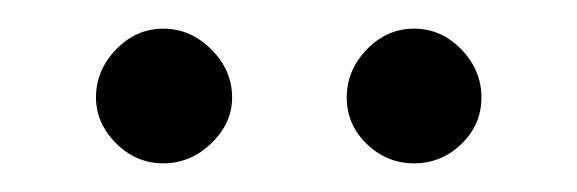

<svg xmlns="http://www.w3.org/2000/svg" viewBox="-20 -711 403 134"><path d="M94 -597Q75 -597 61 -611Q47 -625 47 -643Q47 -662 61 -676.5Q75 -691 94 -691Q113 -691 127.5 -676.5Q142 -662 142 -643Q142 -625 127.5 -611Q113 -597 94 -597ZM269 -597Q250 -597 236 -610.5Q222 -624 222 -643Q222 -662 236 -676.5Q250 -691 269 -691Q288 -691 302 -676.5Q316 -662 316 -643Q316 -624 302 -610.5Q288 -597 269 -597Z"/></svg>

Font: Aleo Light
Style: Regular
Weight: 300
Designer: Alessio Laiso
Foundry: Alessio Laiso
Version: Version 2.000